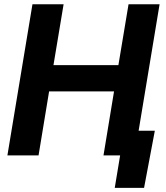

<svg xmlns="http://www.w3.org/2000/svg" viewBox="-20 -748 798 924"><path d="M15.6 0 136.2 -727.5H286.1L237.3 -434.6H549.8L598.6 -727.5H748L627.4 0H478L528.8 -308.1H216.3L165.5 0ZM532.2 156.2 558.1 0H516.1L535.6 -118.7H725.1L673.3 156.2Z"/></svg>

Font: Inter 24pt
Style: Bold Italic
Weight: 700
Italic angle: -9.3988°
Version: Version 4.001;git-66647c0bb